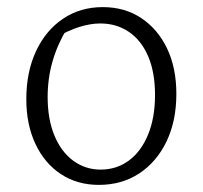

<svg xmlns="http://www.w3.org/2000/svg" viewBox="-20 -512 570 540"><path d="M258 8Q197 8 151 -22.5Q105 -53 79.5 -107.5Q54 -162 54 -233Q54 -310 81.5 -368.5Q109 -427 157.5 -459.5Q206 -492 269 -492Q331 -492 377.5 -461Q424 -430 450 -375.5Q476 -321 476 -248Q476 -172 448.5 -114.5Q421 -57 372 -24.5Q323 8 258 8ZM263 -35Q308 -35 342.5 -60.5Q377 -86 396.5 -133.5Q416 -181 416 -245Q416 -308 397 -353Q378 -398 343 -422Q308 -446 262 -446Q234 -446 202.5 -436Q171 -426 137 -406L168 -431Q141 -386 127.5 -338.5Q114 -291 114 -239Q114 -177 133 -131Q152 -85 186 -60Q220 -35 263 -35Z"/></svg>

Font: Piazzolla Thin ExtraLight
Style: Regular
Weight: 250
Version: Version 2.005